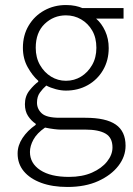

<svg xmlns="http://www.w3.org/2000/svg" viewBox="-20 -513 530 763"><path d="M248 230Q188 230 143.5 213.5Q99 197 74.5 167.5Q50 138 50 97Q50 65 69.5 35.5Q89 6 122 -17V-21Q104 -33 91.5 -52Q79 -71 79 -99Q79 -131 97.5 -154Q116 -177 132 -188V-192Q109 -212 90 -246Q71 -280 71 -323Q71 -373 94 -411.5Q117 -450 156 -471.5Q195 -493 242 -493Q263 -493 279.5 -489.5Q296 -486 307 -481H471V-439H362Q384 -420 398 -389.5Q412 -359 412 -322Q412 -273 389.5 -234.5Q367 -196 328.5 -174.5Q290 -153 242 -153Q223 -153 202 -158.5Q181 -164 164 -173Q150 -161 138.5 -145Q127 -129 127 -105Q127 -80 146 -62.5Q165 -45 217 -45H319Q401 -45 440 -18Q479 9 479 66Q479 109 450.5 146Q422 183 370.5 206.5Q319 230 248 230ZM254 190Q307 190 345.5 173Q384 156 405.5 129Q427 102 427 73Q427 34 399.5 18Q372 2 319 2H219Q211 2 194.5 0Q178 -2 159 -6Q127 16 113 41.5Q99 67 99 91Q99 136 140 163Q181 190 254 190ZM242 -192Q275 -192 302 -208.5Q329 -225 346 -254.5Q363 -284 363 -323Q363 -363 346.5 -391.5Q330 -420 302.5 -436Q275 -452 242 -452Q193 -452 157.5 -418Q122 -384 122 -323Q122 -284 139 -254.5Q156 -225 183 -208.5Q210 -192 242 -192Z"/></svg>

Font: Assistant ExtraLight Light
Style: Regular
Weight: 300
Version: Version 3.000